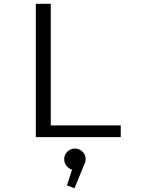

<svg xmlns="http://www.w3.org/2000/svg" viewBox="-20 -720 750 1008"><path d="M246.5 -61.5H614V0H168V-700H246.5ZM429.5 115Q429.5 130 422.5 143L371 268.5L331.5 253L358.5 170.5Q340.5 165.5 328.8 150.2Q317 135 317 115Q317 92.5 333.5 76.2Q350 60 373 60Q396.5 60 413 76.2Q429.5 92.5 429.5 115Z"/></svg>

Font: League Mono Light
Style: Regular
Weight: 300
Width: 6
Designer: Tyler Finck
Foundry: The League of Moveable Type / Tyler Finck
Version: Version 2.210